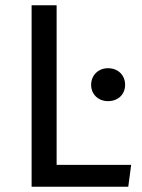

<svg xmlns="http://www.w3.org/2000/svg" viewBox="-20 -709 538 729"><path d="M100 -689V0H467L478 -83H195V-689ZM390 -450C353 -450 326 -423 326 -387C326 -351 353 -325 390 -325C429 -325 455 -351 455 -387C455 -423 429 -450 390 -450Z"/></svg>

Font: Fira Sans
Style: Regular
Weight: 400
Designer: Carrois Corporate & Edenspiekermann AG
Foundry: Carrois Corporate GbR & Edenspiekermann AG
Version: Version 4.203